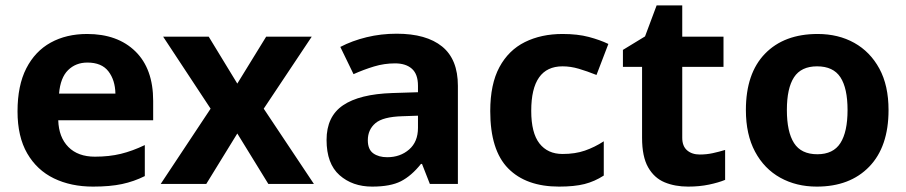

<svg xmlns="http://www.w3.org/2000/svg" viewBox="-20 -682 3360 712"><path d="M303 -556Q416 -556 482 -491.5Q548 -427 548 -308V-236H196Q198 -173 233.5 -137Q269 -101 332 -101Q385 -101 428 -111.5Q471 -122 517 -144V-29Q477 -9 432.5 0.5Q388 10 325 10Q243 10 180 -20.5Q117 -51 81 -113Q45 -175 45 -269Q45 -365 77.5 -428.5Q110 -492 168 -524Q226 -556 303 -556ZM304 -450Q261 -450 232.5 -422Q204 -394 199 -335H408Q407 -385 382 -417.5Q357 -450 304 -450Z M761 -279 585 -546H754L860 -372L967 -546H1136L958 -279L1144 0H975L860 -187L745 0H576Z M1451 -557Q1561 -557 1619.5 -509.5Q1678 -462 1678 -364V0H1574L1545 -74H1541Q1506 -30 1467 -10Q1428 10 1360 10Q1287 10 1239 -32.5Q1191 -75 1191 -163Q1191 -250 1252 -291.5Q1313 -333 1435 -337L1530 -340V-364Q1530 -407 1507.5 -427Q1485 -447 1445 -447Q1405 -447 1367 -435.5Q1329 -424 1291 -407L1242 -508Q1286 -531 1339.5 -544Q1393 -557 1451 -557ZM1472 -251Q1400 -249 1372 -225Q1344 -201 1344 -162Q1344 -128 1364 -113.5Q1384 -99 1416 -99Q1464 -99 1497 -127.5Q1530 -156 1530 -208V-253Z M2053 10Q1931 10 1864.5 -57.5Q1798 -125 1798 -270Q1798 -370 1832 -433Q1866 -496 1926.5 -526Q1987 -556 2066 -556Q2122 -556 2163.5 -545Q2205 -534 2236 -519L2192 -404Q2157 -418 2126.5 -427Q2096 -436 2066 -436Q1950 -436 1950 -271Q1950 -189 1980.5 -150Q2011 -111 2066 -111Q2113 -111 2149 -123.5Q2185 -136 2219 -158V-31Q2185 -9 2147.5 0.5Q2110 10 2053 10Z M2575 -109Q2600 -109 2623 -114Q2646 -119 2669 -126V-15Q2645 -5 2609.5 2.5Q2574 10 2532 10Q2483 10 2444.5 -6Q2406 -22 2383.5 -61.5Q2361 -101 2361 -171V-434H2290V-497L2372 -547L2415 -662H2510V-546H2663V-434H2510V-171Q2510 -140 2528 -124.5Q2546 -109 2575 -109Z M3275 -274Q3275 -138 3203.5 -64Q3132 10 3009 10Q2933 10 2873.5 -23Q2814 -56 2780 -119.5Q2746 -183 2746 -274Q2746 -410 2817 -483Q2888 -556 3012 -556Q3089 -556 3148 -523Q3207 -490 3241 -427.5Q3275 -365 3275 -274ZM2898 -274Q2898 -193 2924.5 -151.5Q2951 -110 3011 -110Q3070 -110 3096.5 -151.5Q3123 -193 3123 -274Q3123 -355 3096.5 -395.5Q3070 -436 3010 -436Q2951 -436 2924.5 -395.5Q2898 -355 2898 -274Z"/></svg>

Font: RS Noto Sans
Style: Bold
Weight: 700
Designer: Monotype Design Team
Foundry: Monotype Imaging Inc.
Version: Version 3.10